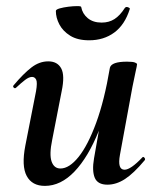

<svg xmlns="http://www.w3.org/2000/svg" viewBox="-20 -596 516 629"><path d="M127 13Q85 13 67.5 -19.5Q50 -52 63 -119L98 -297Q103 -326 98.5 -335Q94 -344 85 -344Q75 -344 62 -334Q49 -324 33 -309Q29 -305 25 -309Q21 -313 25 -317Q57 -355 83 -375Q109 -395 138 -395Q168 -395 180.5 -372Q193 -349 182 -297L151 -138Q141 -90 149 -67Q157 -44 178 -44Q207 -44 237.5 -82Q268 -120 295 -193.5Q322 -267 340 -374L358 -373Q339 -255 304 -168Q269 -81 224 -34Q179 13 127 13ZM332 9Q300 9 290.5 -13.5Q281 -36 288 -77L340 -374Q345 -394 396 -394Q416 -394 422.5 -391Q429 -388 429 -386Q429 -382 424 -360Q419 -338 414 -312L373 -89Q364 -40 388 -40Q398 -40 412.5 -50Q427 -60 446 -80Q449 -84 453 -79.5Q457 -75 454 -71Q418 -28 389.5 -9.5Q361 9 332 9ZM272 -464Q234 -464 210 -479Q186 -494 174.5 -516Q163 -538 163 -560Q163 -565 175.5 -568.5Q188 -572 204 -574Q220 -576 233 -576Q246 -576 246 -573Q250 -551 267.5 -536.5Q285 -522 313 -522Q337 -522 355 -533.5Q373 -545 389 -570Q393 -575 400 -572Q407 -569 405 -566Q389 -515 354.5 -489.5Q320 -464 272 -464Z"/></svg>

Font: Cormorant Light
Style: Italic
Weight: 300
Italic angle: -10°
Designer: Christian Thalmann (Catharsis Fonts)
Foundry: Catharsis Fonts
Version: Version 4.000